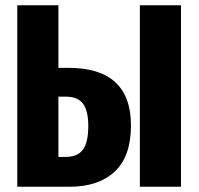

<svg xmlns="http://www.w3.org/2000/svg" viewBox="-20 -713 758 733"><path d="M480 -234Q480 -116 418 -58Q356 0 245 0H46V-693H203V-454H241Q480 -454 480 -234ZM514 -693H671V0H514ZM317 -232Q317 -290 297 -317Q277 -344 231 -344H203V-114H231Q276 -114 296.5 -141.5Q317 -169 317 -232Z"/></svg>

Font: Fira Sans Extra Condensed
Style: Bold
Weight: 700
Width: 1
Designer: Carrois Corporate & Edenspiekermann AG
Foundry: Carrois Corporate GbR & Edenspiekermann AG
Version: Version 4.203